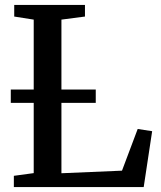

<svg xmlns="http://www.w3.org/2000/svg" viewBox="-20 -763 656 783"><path d="M36.5 0V-46L117.5 -57V-683L38 -695.5V-743H326.5V-695.5L230.5 -683V-56.5L477.5 -67L541.5 -237L600.5 -228L566 0ZM370.5 -398V-343.5H24V-398Z"/></svg>

Font: Merriweather 36pt Medium
Style: Regular
Weight: 500
Version: Version 2.100